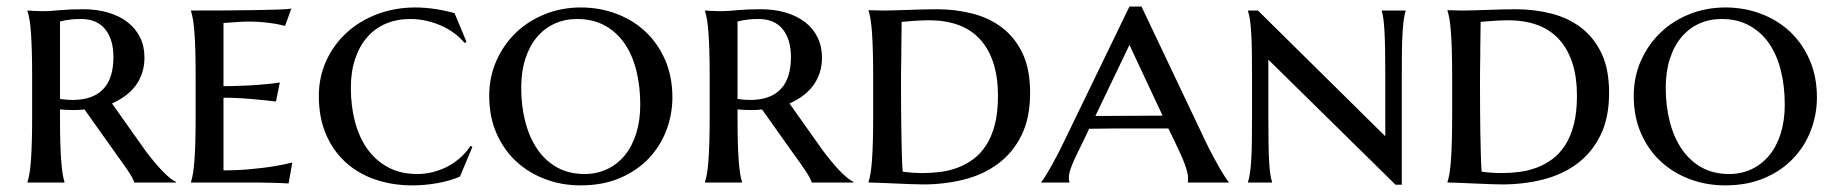

<svg xmlns="http://www.w3.org/2000/svg" viewBox="-20 -557 5601 586"><path d="M163.1 -254.9Q172.9 -253.4 182.9 -252.7Q192.9 -252 202.1 -252Q263.2 -252 294.7 -284.7Q326.2 -317.4 326.2 -382.8Q326.2 -436.5 301 -467.8Q275.9 -499 227.1 -499Q211.4 -499 199.5 -497.8Q187.5 -496.6 179.2 -495.1Q169.9 -493.2 163.1 -491.2ZM237.8 -223.1Q228 -221.7 218.5 -221.4Q209 -221.2 199.2 -221.2Q191.4 -221.2 182.1 -221.7Q172.9 -222.2 163.1 -223.1V-199.2Q163.1 -155.8 164.1 -123.3Q165 -90.8 166.7 -67.4Q168.5 -43.9 170.9 -28.1Q173.3 -12.2 176.8 -2V0H64V-2Q67.4 -12.2 70.1 -28.3Q72.8 -44.4 74.5 -68.1Q76.2 -91.8 77.1 -124.5Q78.1 -157.2 78.1 -201.2V-324.2Q78.1 -368.2 77.1 -400.6Q76.2 -433.1 74.5 -456.8Q72.8 -480.5 70.1 -496.6Q67.4 -512.7 64 -522.9V-524.9Q71.8 -524.4 80.6 -523.9Q87.9 -523.4 96.9 -523.2Q106 -522.9 115.2 -522.9Q130.9 -522.9 161.6 -525.9Q192.4 -528.8 233.9 -528.8Q275.9 -528.8 310.3 -518.6Q344.7 -508.3 369.4 -489.3Q394 -470.2 407.5 -442.9Q420.9 -415.5 420.9 -381.8Q420.9 -355.5 413.6 -333.7Q406.2 -312 393.1 -294.7Q379.9 -277.3 361.8 -264.2Q343.8 -251 321.8 -241.2L423.8 -97.2Q437 -79.6 450.4 -63.5Q463.9 -47.4 476.1 -34.7Q488.3 -22 499 -13.4Q509.8 -4.9 517.1 -2V0H389.2Q389.2 -4.4 383.1 -15.4Q377 -26.4 368.9 -38.3Q360.8 -50.3 352.8 -61.5Q344.7 -72.8 340.8 -78.1Z M563 -524.9Q610.8 -524.9 661.1 -525.1Q711.4 -525.4 754.4 -526.1Q797.4 -526.9 828.4 -527.8Q859.4 -528.8 869.1 -530.8L850.1 -478Q836.9 -481.4 820.3 -484.4Q805.7 -486.8 784.9 -489Q764.2 -491.2 736.8 -491.2Q727.1 -491.2 714.4 -490.5Q701.7 -489.7 689.9 -488.8Q676.3 -487.8 662.1 -486.8V-293.9Q701.7 -294.4 733.4 -295.9Q765.1 -297.4 787.6 -299.8Q814 -301.8 834 -305.2L822.3 -247.1Q795.4 -250.5 768.1 -252.9Q744.6 -255.4 716.3 -257.1Q688 -258.8 662.1 -258.8V-37.1Q707.5 -37.1 745.6 -40.8Q783.7 -44.4 812 -48.8Q845.2 -54.2 872.1 -61L860.8 2.9Q853.5 2.4 837.2 1.7Q820.8 1 803 0.7Q785.2 0.5 769.5 0.2Q753.9 0 748 0H563V-2Q566.4 -12.2 569.1 -28.3Q571.8 -44.4 573.5 -68.1Q575.2 -91.8 576.2 -124.5Q577.1 -157.2 577.1 -201.2V-324.2Q577.1 -368.2 576.2 -400.6Q575.2 -433.1 573.5 -456.8Q571.8 -480.5 569.1 -496.6Q566.4 -512.7 563 -522.9V-524.9Z M1421.9 -108.9 1383.8 -18.1Q1369.6 -11.7 1351.8 -6.6Q1334 -1.5 1314.9 2Q1295.9 5.4 1276.1 7.1Q1256.3 8.8 1238.8 8.8Q1177.2 8.8 1124.8 -9.3Q1072.3 -27.3 1034.2 -62.3Q996.1 -97.2 974.6 -147.9Q953.1 -198.7 953.1 -264.2Q953.1 -321.8 975.6 -371.1Q998 -420.4 1037.6 -456.8Q1077.1 -493.2 1131.1 -513.7Q1185.1 -534.2 1248 -534.2Q1262.2 -534.2 1278.1 -533Q1293.9 -531.7 1309.6 -529.3Q1325.2 -526.9 1339.8 -523.7Q1354.5 -520.5 1367.2 -517.1L1403.8 -429.2L1397.9 -425.8Q1384.8 -441.9 1366.5 -455.6Q1348.1 -469.2 1326.4 -478.8Q1304.7 -488.3 1280.8 -493.7Q1256.8 -499 1231.9 -499Q1191.4 -499 1158 -484.9Q1124.5 -470.7 1100.8 -443.6Q1077.1 -416.5 1064 -377.4Q1050.8 -338.4 1050.8 -289.1Q1050.8 -233.4 1063.5 -185.3Q1076.2 -137.2 1101.6 -101.8Q1127 -66.4 1165 -46.1Q1203.1 -25.9 1253.9 -25.9Q1278.3 -25.9 1302 -32Q1325.7 -38.1 1346.9 -49.3Q1368.2 -60.5 1385.7 -76.4Q1403.3 -92.3 1416 -111.8Z M1473.1 -264.2Q1473.1 -321.8 1494.9 -371.1Q1516.6 -420.4 1554.2 -456.8Q1591.8 -493.2 1643.1 -513.7Q1694.3 -534.2 1752.9 -534.2Q1810.5 -534.2 1861.6 -514.9Q1912.6 -495.6 1950.4 -460Q1988.3 -424.3 2010.3 -373.5Q2032.2 -322.8 2032.2 -259.8Q2032.2 -207.5 2013.7 -158.9Q1995.1 -110.4 1959.5 -73Q1923.8 -35.6 1871.6 -13.4Q1819.3 8.8 1752 8.8Q1694.8 8.8 1644 -10.3Q1593.3 -29.3 1555.2 -64.7Q1517.1 -100.1 1495.1 -150.6Q1473.1 -201.2 1473.1 -264.2ZM1764.2 -25.9Q1801.3 -25.9 1832.5 -40.5Q1863.8 -55.2 1886.5 -82.5Q1909.2 -109.9 1921.6 -149.2Q1934.1 -188.5 1934.1 -237.8Q1934.1 -293.9 1922.1 -341.8Q1910.2 -389.6 1886 -424.6Q1861.8 -459.5 1825.7 -479.2Q1789.6 -499 1741.2 -499Q1704.1 -499 1672.9 -484.9Q1641.6 -470.7 1618.9 -443.8Q1596.2 -417 1583.5 -377.9Q1570.8 -338.9 1570.8 -289.1Q1570.8 -233.4 1583.3 -185.3Q1595.7 -137.2 1619.9 -101.8Q1644 -66.4 1680.2 -46.1Q1716.3 -25.9 1764.2 -25.9Z M2231 -254.9Q2240.7 -253.4 2250.7 -252.7Q2260.7 -252 2270 -252Q2331.1 -252 2362.5 -284.7Q2394 -317.4 2394 -382.8Q2394 -436.5 2368.9 -467.8Q2343.8 -499 2294.9 -499Q2279.3 -499 2267.3 -497.8Q2255.4 -496.6 2247.1 -495.1Q2237.8 -493.2 2231 -491.2ZM2305.7 -223.1Q2295.9 -221.7 2286.4 -221.4Q2276.9 -221.2 2267.1 -221.2Q2259.3 -221.2 2250 -221.7Q2240.7 -222.2 2231 -223.1V-199.2Q2231 -155.8 2231.9 -123.3Q2232.9 -90.8 2234.6 -67.4Q2236.3 -43.9 2238.8 -28.1Q2241.2 -12.2 2244.6 -2V0H2131.8V-2Q2135.3 -12.2 2137.9 -28.3Q2140.6 -44.4 2142.3 -68.1Q2144 -91.8 2145 -124.5Q2146 -157.2 2146 -201.2V-324.2Q2146 -368.2 2145 -400.6Q2144 -433.1 2142.3 -456.8Q2140.6 -480.5 2137.9 -496.6Q2135.3 -512.7 2131.8 -522.9V-524.9Q2139.6 -524.4 2148.4 -523.9Q2155.8 -523.4 2164.8 -523.2Q2173.8 -522.9 2183.1 -522.9Q2198.7 -522.9 2229.5 -525.9Q2260.3 -528.8 2301.8 -528.8Q2343.8 -528.8 2378.2 -518.6Q2412.6 -508.3 2437.3 -489.3Q2461.9 -470.2 2475.3 -442.9Q2488.8 -415.5 2488.8 -381.8Q2488.8 -355.5 2481.4 -333.7Q2474.1 -312 2460.9 -294.7Q2447.8 -277.3 2429.7 -264.2Q2411.6 -251 2389.6 -241.2L2491.7 -97.2Q2504.9 -79.6 2518.3 -63.5Q2531.7 -47.4 2543.9 -34.7Q2556.2 -22 2566.9 -13.4Q2577.6 -4.9 2585 -2V0H2457Q2457 -4.4 2450.9 -15.4Q2444.8 -26.4 2436.8 -38.3Q2428.7 -50.3 2420.7 -61.5Q2412.6 -72.8 2408.7 -78.1Z M2731.9 -490.2Q2731.4 -450.2 2731 -412.6Q2731 -396.5 2730.7 -379.6Q2730.5 -362.8 2730.2 -346.2Q2730 -329.6 2730 -314.7Q2730 -299.8 2730 -288.1Q2730 -263.7 2730.2 -229.2Q2730.5 -194.8 2731 -158.7Q2731.4 -122.6 2732.4 -89.1Q2733.4 -55.7 2734.9 -33.2Q2739.7 -32.2 2747.6 -31.5Q2755.4 -30.8 2763.9 -30Q2772.5 -29.3 2780.8 -29.1Q2789.1 -28.8 2794.9 -28.8Q2821.8 -28.8 2849.4 -32.2Q2877 -35.6 2902.6 -45.2Q2928.2 -54.7 2950.7 -71.3Q2973.1 -87.9 2990 -114Q3006.8 -140.1 3016.4 -177Q3025.9 -213.9 3025.9 -264.2Q3025.9 -375 2972.9 -435.1Q2919.9 -495.1 2814.9 -495.1Q2804.7 -495.1 2793.2 -494.6Q2781.7 -494.1 2770.5 -493.4Q2759.3 -492.7 2749.3 -491.7Q2739.3 -490.7 2731.9 -490.2ZM2630.9 -525.9Q2642.6 -525.4 2652.8 -525.4Q2661.6 -524.9 2669.9 -524.9Q2678.2 -524.9 2682.1 -524.9Q2689 -524.9 2706.5 -525.4Q2724.1 -525.9 2746.3 -526.6Q2768.6 -527.3 2793.2 -528.1Q2817.9 -528.8 2838.9 -528.8Q2896 -528.8 2947.8 -515.6Q2999.5 -502.4 3038.8 -472.4Q3078.1 -442.4 3101.1 -393.8Q3124 -345.2 3124 -273.9Q3124 -197.3 3097.7 -144Q3071.3 -90.8 3026.4 -57.4Q2981.4 -23.9 2922.1 -9Q2862.8 5.9 2796.9 5.9Q2781.2 5.9 2757.8 4.9Q2734.4 3.9 2710 2.9Q2685.5 2 2663.8 1Q2642.1 0 2630.9 0V-2Q2634.3 -12.2 2637 -28.3Q2639.6 -44.4 2641.4 -68.1Q2643.1 -91.8 2644 -124.5Q2645 -157.2 2645 -201.2V-324.2Q2645 -368.2 2644 -400.9Q2643.1 -433.6 2641.4 -457.5Q2639.6 -481.4 2637 -497.6Q2634.3 -513.7 2630.9 -523.9Z M3545.9 -165Q3532.7 -165 3512.9 -165Q3493.2 -165 3469.7 -165Q3446.3 -165 3421.4 -165Q3396.5 -165 3374 -164.8Q3351.6 -164.6 3333 -164.3Q3314.5 -164.1 3304.2 -164.1L3286.1 -126Q3274.4 -102.5 3266.1 -85.2Q3257.8 -67.9 3252.4 -54.7Q3247.1 -41.5 3244.6 -32Q3242.2 -22.5 3242.2 -14.2Q3242.2 -8.8 3242.7 -6.1Q3243.2 -3.4 3244.1 -2V0H3158.2V-2Q3161.6 -5.4 3168.9 -16.8Q3176.3 -28.3 3185.8 -44.9Q3195.3 -61.5 3206.3 -82.5Q3217.3 -103.5 3228 -126L3427.2 -537.1H3463.9L3659.2 -126Q3670.4 -102.5 3681.9 -81.1Q3693.4 -59.6 3703.1 -42.7Q3712.9 -25.9 3720.2 -14.9Q3727.5 -3.9 3730 -2V0H3605Q3606 -3.9 3606 -7.1Q3606 -10.3 3606 -14.2Q3606 -24.9 3601.3 -40Q3596.7 -55.2 3590.1 -71Q3583.5 -86.9 3576.4 -101.6Q3569.3 -116.2 3564.9 -126ZM3323.2 -203.1H3353Q3373.5 -203.1 3396.7 -203.4Q3419.9 -203.6 3443.4 -203.6Q3466.8 -203.6 3488.8 -203.9Q3510.7 -204.1 3528.3 -204.1L3427.2 -419.9Z M4258.3 6.8H4239.3L3851.1 -375V-201.2Q3851.1 -157.2 3851.6 -124.5Q3852.1 -91.8 3853.3 -68.1Q3854.5 -44.4 3856.7 -28.3Q3858.9 -12.2 3862.3 -2V0H3789.1V-2Q3792.5 -12.2 3794.9 -28.3Q3797.4 -44.4 3798.8 -68.1Q3800.3 -91.8 3800.8 -124.5Q3801.3 -157.2 3801.3 -201.2V-324.2Q3801.3 -368.2 3800.8 -400.6Q3800.3 -433.1 3798.8 -456.8Q3797.4 -480.5 3794.9 -496.6Q3792.5 -512.7 3789.1 -522.9V-524.9H3819.3L4208 -141.1V-324.2Q4208 -368.2 4207.5 -400.6Q4207 -433.1 4205.8 -456.8Q4204.6 -480.5 4202.6 -496.6Q4200.7 -512.7 4197.3 -522.9V-524.9H4270V-522.9Q4266.6 -512.7 4264.4 -496.6Q4262.2 -480.5 4260.7 -456.8Q4259.3 -433.1 4258.8 -400.6Q4258.3 -368.2 4258.3 -324.2Z M4499 -490.2Q4498.5 -450.2 4498 -412.6Q4498 -396.5 4497.8 -379.6Q4497.6 -362.8 4497.3 -346.2Q4497.1 -329.6 4497.1 -314.7Q4497.1 -299.8 4497.1 -288.1Q4497.1 -263.7 4497.3 -229.2Q4497.6 -194.8 4498 -158.7Q4498.5 -122.6 4499.5 -89.1Q4500.5 -55.7 4502 -33.2Q4506.8 -32.2 4514.6 -31.5Q4522.5 -30.8 4531 -30Q4539.6 -29.3 4547.9 -29.1Q4556.2 -28.8 4562 -28.8Q4588.9 -28.8 4616.5 -32.2Q4644 -35.6 4669.7 -45.2Q4695.3 -54.7 4717.8 -71.3Q4740.2 -87.9 4757.1 -114Q4773.9 -140.1 4783.4 -177Q4793 -213.9 4793 -264.2Q4793 -375 4740 -435.1Q4687 -495.1 4582 -495.1Q4571.8 -495.1 4560.3 -494.6Q4548.8 -494.1 4537.6 -493.4Q4526.4 -492.7 4516.4 -491.7Q4506.3 -490.7 4499 -490.2ZM4397.9 -525.9Q4409.7 -525.4 4419.9 -525.4Q4428.7 -524.9 4437 -524.9Q4445.3 -524.9 4449.2 -524.9Q4456.1 -524.9 4473.6 -525.4Q4491.2 -525.9 4513.4 -526.6Q4535.6 -527.3 4560.3 -528.1Q4585 -528.8 4606 -528.8Q4663.1 -528.8 4714.8 -515.6Q4766.6 -502.4 4805.9 -472.4Q4845.2 -442.4 4868.2 -393.8Q4891.1 -345.2 4891.1 -273.9Q4891.1 -197.3 4864.7 -144Q4838.4 -90.8 4793.5 -57.4Q4748.5 -23.9 4689.2 -9Q4629.9 5.9 4564 5.9Q4548.3 5.9 4524.9 4.9Q4501.5 3.9 4477.1 2.9Q4452.6 2 4430.9 1Q4409.2 0 4397.9 0V-2Q4401.4 -12.2 4404.1 -28.3Q4406.7 -44.4 4408.4 -68.1Q4410.2 -91.8 4411.1 -124.5Q4412.1 -157.2 4412.1 -201.2V-324.2Q4412.1 -368.2 4411.1 -400.9Q4410.2 -433.6 4408.4 -457.5Q4406.7 -481.4 4404.1 -497.6Q4401.4 -513.7 4397.9 -523.9Z M4966.3 -264.2Q4966.3 -321.8 4988 -371.1Q5009.8 -420.4 5047.4 -456.8Q5085 -493.2 5136.2 -513.7Q5187.5 -534.2 5246.1 -534.2Q5303.7 -534.2 5354.7 -514.9Q5405.8 -495.6 5443.6 -460Q5481.4 -424.3 5503.4 -373.5Q5525.4 -322.8 5525.4 -259.8Q5525.4 -207.5 5506.8 -158.9Q5488.3 -110.4 5452.6 -73Q5417 -35.6 5364.7 -13.4Q5312.5 8.8 5245.1 8.8Q5188 8.8 5137.2 -10.3Q5086.4 -29.3 5048.3 -64.7Q5010.3 -100.1 4988.3 -150.6Q4966.3 -201.2 4966.3 -264.2ZM5257.3 -25.9Q5294.4 -25.9 5325.7 -40.5Q5356.9 -55.2 5379.6 -82.5Q5402.3 -109.9 5414.8 -149.2Q5427.2 -188.5 5427.2 -237.8Q5427.2 -293.9 5415.3 -341.8Q5403.3 -389.6 5379.2 -424.6Q5355 -459.5 5318.8 -479.2Q5282.7 -499 5234.4 -499Q5197.3 -499 5166 -484.9Q5134.8 -470.7 5112.1 -443.8Q5089.4 -417 5076.7 -377.9Q5064 -338.9 5064 -289.1Q5064 -233.4 5076.4 -185.3Q5088.9 -137.2 5113 -101.8Q5137.2 -66.4 5173.3 -46.1Q5209.5 -25.9 5257.3 -25.9Z"/></svg>

Font: Marcellus SC
Style: Regular
Weight: 400
Designer: Astigmatic (AOETI)
Foundry: Astigmatic (AOETI)
Version: Version 1.001